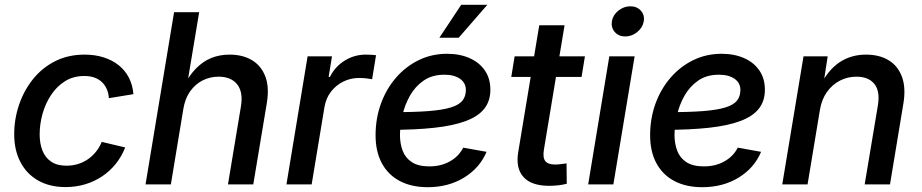

<svg xmlns="http://www.w3.org/2000/svg" viewBox="-20 -779 3894 811"><path d="M257.3 11.2Q189.9 11.2 141.4 -16.4Q92.8 -43.9 66.4 -94.2Q40 -144.5 40 -211.9Q40 -275.9 60.3 -335.9Q80.6 -396 118.9 -444.1Q157.2 -492.2 212.4 -520.3Q267.6 -548.3 337.9 -548.3Q381.3 -548.3 418 -536.6Q454.6 -524.9 481.7 -503.2Q508.8 -481.4 524.7 -450.4Q540.5 -419.4 543.5 -381.3L439.9 -364.3Q438.5 -385.3 431.2 -402.3Q423.8 -419.4 410.9 -431.9Q397.9 -444.3 379.4 -451.2Q360.8 -458 335.9 -458Q289.6 -458 254.4 -435.8Q219.2 -413.6 195.3 -377.2Q171.4 -340.8 159.4 -297.4Q147.5 -253.9 147.5 -211.4Q147.5 -173.3 159.2 -143.3Q170.9 -113.3 196 -96.2Q221.2 -79.1 260.7 -79.1Q286.6 -79.1 310.1 -86.4Q333.5 -93.8 352.5 -107.2Q371.6 -120.6 386.2 -139.2Q400.9 -157.7 409.7 -179.7L508.8 -156.2Q493.7 -117.7 468.8 -86.7Q443.8 -55.7 411.1 -33.9Q378.4 -12.2 339.6 -0.5Q300.8 11.2 257.3 11.2Z M754.4 -318.8 701.7 0H594.7L715.3 -727.5H821.3L768.1 -408.2H752Q776.4 -457 806.2 -488Q835.9 -519 871.6 -533.7Q907.2 -548.3 949.7 -548.3Q1004.9 -548.3 1044.2 -524.9Q1083.5 -501.5 1100.8 -455.8Q1118.2 -410.2 1106.9 -342.8L1049.8 0H942.9L997.6 -329.1Q1007.8 -389.2 982.2 -422.1Q956.5 -455.1 903.3 -455.1Q867.2 -455.1 836.2 -439.5Q805.2 -423.8 783.4 -393.6Q761.7 -363.3 754.4 -318.8Z M1189.9 0 1279.3 -541H1382.3L1368.2 -454.1H1373.5Q1395.5 -498 1436.3 -523.2Q1477.1 -548.3 1524.9 -548.3Q1535.6 -548.3 1548.1 -547.6Q1560.5 -546.9 1568.4 -545.9L1551.8 -444.3Q1544.4 -445.8 1528.8 -447.8Q1513.2 -449.7 1496.6 -449.7Q1460.9 -449.7 1429.9 -434.3Q1398.9 -418.9 1377.9 -391.6Q1356.9 -364.3 1350.6 -327.1L1296.4 0Z M1786.6 11.7Q1718.3 11.7 1668.7 -14.4Q1619.1 -40.5 1592.5 -90.3Q1565.9 -140.1 1566.4 -210.4Q1566.9 -281.2 1589.8 -343.3Q1612.8 -405.3 1653.8 -452.1Q1694.8 -499 1749.5 -525.4Q1804.2 -551.8 1868.2 -551.8Q1922.4 -551.8 1963.6 -533.4Q2004.9 -515.1 2028.1 -481.2Q2051.3 -447.3 2051.3 -399.9Q2051.3 -352.1 2025.4 -319.6Q1999.5 -287.1 1947 -267.6Q1894.5 -248 1814.7 -239.3Q1734.9 -230.5 1627 -230.5L1639.6 -305.2Q1730.5 -305.2 1790.3 -309.8Q1850.1 -314.5 1884.5 -325.2Q1918.9 -335.9 1933.3 -354Q1947.8 -372.1 1947.8 -398.9Q1947.8 -428.7 1923.3 -446Q1898.9 -463.4 1856.9 -463.4Q1805.2 -463.4 1769.3 -438.5Q1733.4 -413.6 1711.4 -374.5Q1689.5 -335.4 1679.7 -291.5Q1669.9 -247.6 1669.4 -209.5Q1669.4 -172.4 1680.9 -142.1Q1692.4 -111.8 1719.7 -94Q1747.1 -76.2 1793.5 -76.2Q1843.3 -76.2 1880.9 -97.7Q1918.5 -119.1 1936.5 -155.3L2035.2 -137.7Q2006.3 -69.3 1940.2 -28.8Q1874 11.7 1786.6 11.7ZM1835.9 -619.6 1928.2 -758.8H2038.6L1917.5 -619.6Z M2450.7 -541 2436.5 -454.1H2139.6L2153.8 -541ZM2257.8 -672.4H2364.7L2277.3 -146Q2272 -112.8 2283.4 -98.4Q2294.9 -84 2325.7 -84Q2335 -84 2348.9 -85.7Q2362.8 -87.4 2373 -88.9L2374 -2.9Q2357.9 1.5 2338.4 3.7Q2318.8 5.9 2299.8 5.9Q2224.6 5.9 2191.2 -31.2Q2157.7 -68.4 2168.9 -136.2Z M2464.4 0 2553.7 -541H2660.6L2570.8 0ZM2621.1 -625Q2593.3 -625 2576.9 -643.8Q2560.5 -662.6 2564.5 -689Q2568.8 -715.3 2591.8 -733.9Q2614.7 -752.4 2642.6 -752.4Q2670.4 -752.4 2687 -733.9Q2703.6 -715.3 2699.2 -689Q2694.8 -662.6 2671.9 -643.8Q2648.9 -625 2621.1 -625Z M2946.3 11.7Q2877.9 11.7 2828.4 -14.4Q2778.8 -40.5 2752.2 -90.3Q2725.6 -140.1 2726.1 -210.4Q2726.6 -281.2 2749.5 -343.3Q2772.5 -405.3 2813.5 -452.1Q2854.5 -499 2909.2 -525.4Q2963.9 -551.8 3027.8 -551.8Q3082 -551.8 3123.3 -533.4Q3164.6 -515.1 3187.7 -481.2Q3210.9 -447.3 3210.9 -399.9Q3210.9 -352.1 3185.1 -319.6Q3159.2 -287.1 3106.7 -267.6Q3054.2 -248 2974.4 -239.3Q2894.5 -230.5 2786.6 -230.5L2799.3 -305.2Q2890.1 -305.2 2950 -309.8Q3009.8 -314.5 3044.2 -325.2Q3078.6 -335.9 3093 -354Q3107.4 -372.1 3107.4 -398.9Q3107.4 -428.7 3083 -446Q3058.6 -463.4 3016.6 -463.4Q2964.8 -463.4 2929 -438.5Q2893.1 -413.6 2871.1 -374.5Q2849.1 -335.4 2839.4 -291.5Q2829.6 -247.6 2829.1 -209.5Q2829.1 -172.4 2840.6 -142.1Q2852.1 -111.8 2879.4 -94Q2906.7 -76.2 2953.1 -76.2Q3002.9 -76.2 3040.5 -97.7Q3078.1 -119.1 3096.2 -155.3L3194.8 -137.7Q3166 -69.3 3099.9 -28.8Q3033.7 11.7 2946.3 11.7Z M3443.4 -315.4 3391.1 0H3284.2L3374 -541H3476.1L3455.6 -408.2L3441.4 -411.6Q3477.1 -483.4 3526.1 -515.9Q3575.2 -548.3 3637.7 -548.3Q3694.8 -548.3 3734.1 -524.2Q3773.4 -500 3790.3 -453.4Q3807.1 -406.7 3795.4 -338.9L3739.3 0H3632.3L3688 -333Q3698.2 -393.1 3673.6 -424.1Q3648.9 -455.1 3597.7 -455.1Q3560.1 -455.1 3527.8 -438.5Q3495.6 -421.9 3473.1 -390.6Q3450.7 -359.4 3443.4 -315.4Z"/></svg>

Font: Inter 17pt Medium
Style: Italic
Weight: 500
Italic angle: -9.3988°
Version: Version 4.001;git-66647c0bb